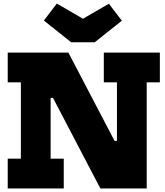

<svg xmlns="http://www.w3.org/2000/svg" viewBox="-20 -1061 930 1081"><path d="M513.5 -823H380.5L227 -945.5L300 -1041L447 -955.5L593 -1040L666 -944.5ZM545 0 145 -765H365L765 0ZM23.5 -597.5V-765H364.5L313.5 -509.5H265V-167.5H339V0H23.5V-167.5H97.5V-597.5ZM564.5 -597.5V-765H880V-597.5H806V0H651L586.5 -268H638.5V-597.5Z"/></svg>

Font: Hepta Slab ExtraLight ExtraBold
Style: Regular
Weight: 800
Version: Version 1.102